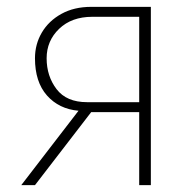

<svg xmlns="http://www.w3.org/2000/svg" viewBox="-20 -540 541 560"><path d="M42 0 209 -217Q152 -222 117 -261.5Q82 -301 82 -370Q82 -411 102 -445Q122 -479 159 -499.5Q196 -520 246 -520H420V0H386V-213H246L82 0ZM234 -242H386V-491H249Q189 -491 152.5 -456Q116 -421 116 -370Q116 -318 145 -280Q174 -242 234 -242Z"/></svg>

Font: Raleway ExtraLight
Style: Regular
Weight: 200
Designer: Matt McInerney, Pablo Impallari, Rodrigo Fuenzalida
Foundry: Matt McInerney, Pablo Impallari, Rodrigo Fuenzalida
Version: Version 4.026